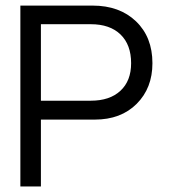

<svg xmlns="http://www.w3.org/2000/svg" viewBox="-20 -670 606 690"><path d="M320.8 -240.2H127V0H53.2V-649.9H313Q409.7 -649.9 468.8 -593.3Q527.8 -536.6 527.8 -442.9Q527.8 -353.5 471.2 -296.9Q414.6 -240.2 320.8 -240.2ZM306.2 -583H127V-308.1H306.2Q374.5 -308.1 412.8 -343.8Q451.2 -379.4 451.2 -442.9Q451.2 -509.3 413.1 -546.1Q375 -583 306.2 -583Z"/></svg>

Font: Overused Grotesk
Style: Regular
Weight: 400
Version: Version 0.002